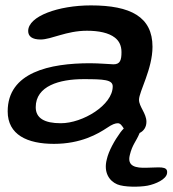

<svg xmlns="http://www.w3.org/2000/svg" viewBox="-20 -479 642 712"><path d="M180 54.5C280.5 54.5 344 17 377 -5C396 -18 407.5 -22 417 -22C426.5 -22 432.5 -12.5 439 -2.5C435 1.5 430.5 6.5 426.5 12C405 41.5 383 80.5 376 112C363.5 160 385 192 414.5 204.5C440 215.5 498 215 527 209.5C557.5 203.5 596.5 186 599.5 163.5C604 134 567 143 524 143C483.5 144.5 450.5 138 461.5 95.5C470.5 57.5 485.5 44.5 497 16L498 14C512.5 7 523 -7 523 -27.5C523 -58.5 495.5 -83.5 495.5 -109C495.5 -139 545.5 -223 545.5 -305.5C545.5 -416.5 464.5 -459 317 -459C197 -459 84.5 -419 84.5 -364C84.5 -344 99.5 -332.5 130.5 -332.5C171 -332.5 225.5 -365 302.5 -365C346 -365 383 -357.5 406 -339.5C421.5 -327.5 430.5 -310 430.5 -286C430.5 -257 426 -240.5 401 -240.5C394 -240.5 346 -244.5 314 -244.5C164.5 -244.5 8.5 -211 8.5 -66C8.5 21 81.5 54.5 180 54.5ZM205.5 -22C144.5 -22 112.5 -41 112.5 -81.5C112.5 -160.5 201 -185.5 289.5 -185.5C365.5 -185.5 398 -183.5 398 -158.5C398 -89.5 287 -22 205.5 -22Z"/></svg>

Font: Gluten
Style: Italic
Weight: 400
Italic angle: -13°
Designer: Tyler Finck
Foundry: Etcetera Type Company
Version: Version 0.920